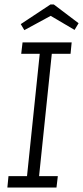

<svg xmlns="http://www.w3.org/2000/svg" viewBox="-20 -840 372 860"><path d="M221 -820 332 -736 314 -706 207 -769 89 -705 73 -732 206 -820ZM18 -51H101L158 -599H75L81 -650H301L296 -599H212L155 -51H239L233 0H13Z"/></svg>

Font: Zilla Slab Light
Style: Italic
Weight: 300
Italic angle: -6°
Designer: Typotheque.com
Foundry: Typotheque type foundry
Version: Version 1.1; 2017; ttfautohint (v1.6)